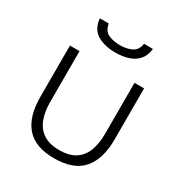

<svg xmlns="http://www.w3.org/2000/svg" viewBox="-171 -843 914 971"><g transform="rotate(30 285.5 -357.5)"><path d="M284 7Q173 7 121 -53Q69 -113 69 -228V-527H125V-229Q125 -174 141 -131.5Q157 -89 192.5 -65.5Q228 -42 284 -42Q344 -42 379 -65Q414 -88 430 -130Q446 -172 446 -229V-527H502V-228Q502 -114 449.5 -53.5Q397 7 284 7ZM285 -611Q222 -611 179.5 -636Q137 -661 131 -722H183Q189 -683 217 -669Q245 -655 286 -655Q326 -655 354.5 -669Q383 -683 389 -722H441Q437 -682 415.5 -657.5Q394 -633 360.5 -622Q327 -611 285 -611Z"/></g></svg>

Font: Onest ExtraLight
Style: Regular
Weight: 250
Designer: Dmitri Voloshin, Andrey Kudryavtsev
Foundry: Dmitri Voloshin, Andrey Kudryavtsev
Version: Version 1.000;gftools[0.9.33]